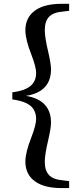

<svg xmlns="http://www.w3.org/2000/svg" viewBox="-20 -800 411 994"><path d="M299.8 173.8Q210 173.8 162.1 139.6Q111.3 103.5 111.3 36.1Q111.3 -9.8 142.6 -89.8Q167 -153.3 167 -183.6Q167 -224.6 141.6 -249Q111.3 -276.4 43.9 -285.2V-322.3Q111.3 -330.1 141.6 -358.4Q167 -381.8 167 -422.9Q167 -453.1 142.6 -516.6Q111.3 -596.7 111.3 -642.6Q111.3 -710 162.1 -746.1Q210 -780.3 299.8 -780.3H337.9V-744.1L306.6 -740.2Q256.8 -736.3 234.4 -713.4Q211.9 -690.4 211.9 -644.5Q211.9 -605.5 229.5 -532.2Q244.1 -468.8 244.1 -441.4Q244.1 -324.2 114.3 -303.7Q244.1 -282.2 244.1 -165Q244.1 -137.7 229.5 -74.2Q211.9 -1 211.9 38.1Q211.9 84 234.4 106.9Q256.8 129.9 306.6 133.8L337.9 137.7V173.8Z"/></svg>

Font: Bpmf GenYo Min B
Style: B
Weight: 700
Foundry: But Ko
Version: Version 1.320